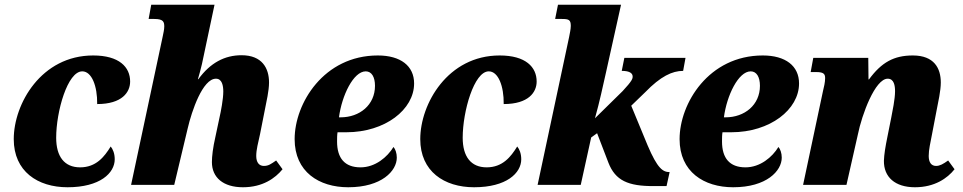

<svg xmlns="http://www.w3.org/2000/svg" viewBox="-20 -780 4064 810"><path d="M265 10C402 10 464 -50 464 -108C464 -133 456 -151 447 -162C420 -118 385 -74 318 -74C252 -74 217 -119 217 -199C217 -310 265 -479 327 -479C367 -479 391 -417 390 -341C495 -341 529 -391 529 -436C529 -497 483 -546 373 -546C154 -546 38 -342 38 -193C38 -57 139 10 265 10Z M1005 10C1088 10 1141 -28 1172 -66L1145 -103C1123 -88 1113 -80 1093 -80C1073 -80 1061 -95 1061 -122C1061 -149 1069 -177 1077 -214L1097 -315C1104 -351 1115 -397 1115 -432C1115 -492 1086 -547 999 -547C928 -547 867 -515 817 -446H815C820 -463 828 -492 832 -510L885 -760H618L607 -700H631C669 -700 673 -688 673 -668C673 -655 669 -639 666 -624L533 0H715L772 -239C789 -312 835 -448 891 -448C917 -448 922 -418 922 -394C922 -362 912 -310 906 -284L889 -204C878 -156 874 -120 874 -96C874 -31 922 10 1005 10Z M1449 10C1590 10 1654 -59 1654 -115C1654 -134 1648 -151 1640 -160C1614 -117 1563 -74 1501 -74C1434 -74 1402 -113 1402 -183C1402 -196 1402 -210 1404 -222H1441C1605 -222 1727 -318 1727 -428C1727 -502 1670 -546 1574 -546C1346 -546 1223 -344 1223 -193C1223 -55 1326 10 1449 10ZM1417 -285H1410C1422 -377 1471 -479 1523 -479C1548 -479 1562 -455 1562 -418C1562 -337 1497 -285 1417 -285Z M1980 10C2117 10 2179 -50 2179 -108C2179 -133 2171 -151 2162 -162C2135 -118 2100 -74 2033 -74C1967 -74 1932 -119 1932 -199C1932 -310 1980 -479 2042 -479C2082 -479 2106 -417 2105 -341C2210 -341 2244 -391 2244 -436C2244 -497 2198 -546 2088 -546C1869 -546 1753 -342 1753 -193C1753 -57 1854 10 1980 10Z M2740 5H2792L2805 -54C2777 -54 2754 -68 2712 -167L2643 -334L2702 -391C2767 -458 2816 -481 2862 -481L2872 -536H2614L2603 -481C2638 -481 2649 -470 2649 -457C2649 -448 2647 -439 2607 -396L2490 -281C2511 -356 2522 -411 2536 -472L2600 -760H2334L2322 -700H2351C2380 -700 2388 -696 2388 -671C2388 -657 2384 -640 2381 -624L2248 0H2430L2474 -200L2499 -218L2547 -93C2576 -19 2629 6 2740 5Z M3073 10C3214 10 3278 -59 3278 -115C3278 -134 3272 -151 3264 -160C3238 -117 3187 -74 3125 -74C3058 -74 3026 -113 3026 -183C3026 -196 3026 -210 3028 -222H3065C3229 -222 3351 -318 3351 -428C3351 -502 3294 -546 3198 -546C2970 -546 2847 -344 2847 -193C2847 -55 2950 10 3073 10ZM3041 -285H3034C3046 -377 3095 -479 3147 -479C3172 -479 3186 -455 3186 -418C3186 -337 3121 -285 3041 -285Z M3840 10C3923 10 3977 -28 4007 -66L3980 -103C3959 -88 3945 -80 3929 -80C3909 -80 3898 -95 3898 -122C3898 -149 3905 -177 3912 -214L3931 -313C3938 -349 3949 -397 3949 -432C3949 -492 3921 -546 3831 -546C3751 -546 3699 -517 3646 -445H3644L3643 -536H3411L3400 -476H3424C3457 -476 3461 -466 3461 -450C3461 -433 3456 -412 3452 -396L3368 0H3551L3599 -212C3616 -297 3672 -448 3725 -448C3752 -448 3756 -418 3756 -395C3756 -362 3745 -310 3740 -284L3724 -204C3715 -160 3710 -129 3709 -102C3708 -33 3756 10 3840 10Z"/></svg>

Font: Noto Serif SemiCondensed Black
Style: Italic
Weight: 900
Width: 4
Italic angle: -12°
Designer: Monotype Design Team
Foundry: Monotype Imaging Inc.
Version: Version 2.014